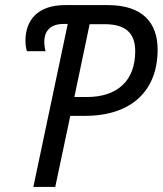

<svg xmlns="http://www.w3.org/2000/svg" viewBox="-20 -734 639 754"><path d="M111 0H197L256 -279H313C498 -279 599 -379 599 -539C599 -644 541 -714 403 -714H236C129 -714 80 -656 80 -574C80 -560 82 -542 86 -533H159C156 -543 154 -557 154 -569C154 -614 179 -640 231 -640H246ZM321 -353H272L332 -639H391C471 -639 511 -606 511 -533C511 -416 440 -353 321 -353Z"/></svg>

Font: Noto Sans SemiCondensed
Style: Italic
Weight: 400
Width: 4
Italic angle: -12°
Designer: Monotype Design Team
Foundry: Monotype Imaging Inc.
Version: Version 2.013